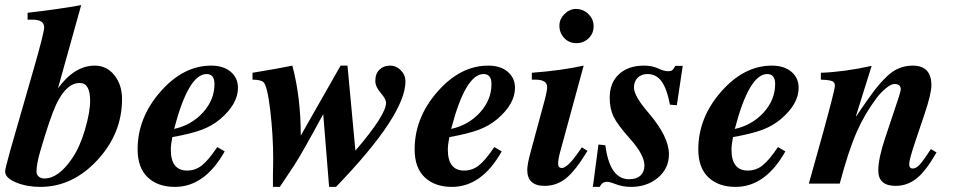

<svg xmlns="http://www.w3.org/2000/svg" viewBox="-34 -719 3750 752"><path d="M284 -699 193 -373Q258 -462 337 -462Q384 -462 414 -424.5Q444 -387 444 -331Q444 -196 347 -91.5Q250 13 124 13Q71 13 28.5 -4.5Q-14 -22 -14 -48Q-14 -57 6 -129L100 -456Q139 -592 139 -612Q139 -642 93 -642H74V-669Q197 -683 284 -699ZM319 -325Q319 -394 278 -394Q226 -394 186 -310Q162 -258 124 -128Q109 -77 109 -47Q109 -35 117.5 -27.5Q126 -20 140 -20Q195 -20 248 -98Q278 -141 298.5 -210Q319 -279 319 -325Z M817 -143 846 -126Q768 13 651 13Q584 13 544.5 -24.5Q505 -62 505 -134Q505 -258 594.5 -360Q684 -462 793 -462Q841 -462 869.5 -438Q898 -414 898 -375Q898 -312 829 -253Q797 -226 755.5 -210.5Q714 -195 641 -182Q635 -152 635 -133Q635 -51 699 -51Q731 -51 756.5 -71Q782 -91 817 -143ZM806 -390Q806 -429 775 -429Q704 -429 648 -214Q716 -229 761 -278.5Q806 -328 806 -390Z M1327 -462 1358 -129Q1478 -269 1478 -316Q1478 -331 1458 -354Q1436 -379 1436 -402Q1436 -431 1452.5 -446.5Q1469 -462 1493 -462Q1518 -462 1536 -443.5Q1554 -425 1554 -400Q1554 -269 1282 13H1255L1232 -272Q1147 -115 1118 -71L1062 13H1035V-33Q1035 -37 1035.5 -57.5Q1036 -78 1036 -95Q1036 -189 1024.5 -286.5Q1013 -384 998 -397Q987 -407 955 -407V-434Q1065 -452 1111 -462Q1144 -339 1144 -188L1300 -462Z M1902 -143 1931 -126Q1853 13 1736 13Q1669 13 1629.5 -24.5Q1590 -62 1590 -134Q1590 -258 1679.5 -360Q1769 -462 1878 -462Q1926 -462 1954.5 -438Q1983 -414 1983 -375Q1983 -312 1914 -253Q1882 -226 1840.5 -210.5Q1799 -195 1726 -182Q1720 -152 1720 -133Q1720 -51 1784 -51Q1816 -51 1841.5 -71Q1867 -91 1902 -143ZM1891 -390Q1891 -429 1860 -429Q1789 -429 1733 -214Q1801 -229 1846 -278.5Q1891 -328 1891 -390Z M2223 -550Q2195 -550 2176 -570Q2157 -590 2157 -619Q2157 -644 2177 -664Q2197 -684 2222 -684Q2250 -684 2270.5 -664Q2291 -644 2291 -616Q2291 -588 2271.5 -569Q2252 -550 2223 -550ZM2245 -142 2267 -128Q2219 -49 2182 -20Q2145 9 2099 9Q2031 9 2031 -54Q2031 -76 2046 -130L2101 -333Q2109 -365 2109 -378Q2109 -407 2063 -407H2049V-434Q2167 -443 2252 -462L2161 -128Q2152 -97 2152 -77Q2152 -61 2167 -61Q2188 -61 2231 -122Z M2640 -461 2617 -307 2590 -309Q2578 -372 2557 -400.5Q2536 -429 2502 -429Q2478 -429 2463.5 -414.5Q2449 -400 2449 -376Q2449 -343 2506 -277Q2586 -184 2586 -115Q2586 -59 2543 -23Q2500 13 2438 13Q2403 13 2374 1Q2353 -7 2344 -7Q2324 -7 2315 13H2288L2310 -153L2337 -150Q2354 -17 2430 -17Q2459 -17 2474.5 -31.5Q2490 -46 2490 -71Q2490 -112 2434 -175Q2384 -231 2369 -262.5Q2354 -294 2354 -336Q2354 -395 2390.5 -428.5Q2427 -462 2488 -462Q2521 -462 2546 -450Q2567 -440 2583 -440Q2594 -440 2599 -444Q2604 -448 2611 -461Z M3013 -143 3042 -126Q2964 13 2847 13Q2780 13 2740.5 -24.5Q2701 -62 2701 -134Q2701 -258 2790.5 -360Q2880 -462 2989 -462Q3037 -462 3065.5 -438Q3094 -414 3094 -375Q3094 -312 3025 -253Q2993 -226 2951.5 -210.5Q2910 -195 2837 -182Q2831 -152 2831 -133Q2831 -51 2895 -51Q2927 -51 2952.5 -71Q2978 -91 3013 -143ZM3002 -390Q3002 -429 2971 -429Q2900 -429 2844 -214Q2912 -229 2957 -278.5Q3002 -328 3002 -390Z M3612 -135 3634 -122Q3593 -50 3556.5 -20.5Q3520 9 3474 9Q3406 9 3406 -51Q3406 -98 3432 -176L3487 -341Q3494 -364 3494 -369Q3494 -390 3469 -390Q3456 -390 3436 -373.5Q3416 -357 3400 -336Q3353 -274 3321 -201Q3289 -128 3255 0H3134L3191 -204Q3236 -368 3236 -383Q3236 -397 3224.5 -401.5Q3213 -406 3181 -407V-434Q3271 -437 3380 -461L3318 -263H3319Q3370 -338 3392 -366.5Q3414 -395 3441 -421Q3484 -462 3541 -462Q3614 -462 3614 -385Q3614 -351 3586 -269L3551 -165Q3527 -94 3527 -76Q3527 -59 3541 -59Q3554 -59 3568 -74Q3582 -89 3612 -135Z"/></svg>

Font: STIX MathJax Main
Style: Bold Italic
Weight: 700
Italic angle: -16.33°
Designer: MicroPress Inc., with final additions and corrections provided by Coen Hoffman, Elsevier (retired)
Version: Version 1.1.1